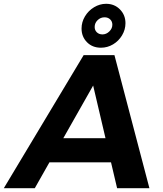

<svg xmlns="http://www.w3.org/2000/svg" viewBox="-77 -990 856 1010"><path d="M539 0 507 -136H183L106 0H-57L363 -700H525L709 0ZM256 -263H478L413 -540ZM583 -868Q583 -834 565 -804Q547 -774 517.5 -756.5Q488 -739 454 -739Q409 -739 380.5 -768Q352 -797 352 -840Q352 -874 370 -904Q388 -934 418 -952Q448 -970 481 -970Q525 -970 554 -940.5Q583 -911 583 -868ZM421 -848Q421 -831 432.5 -820Q444 -809 462 -809Q482 -809 498 -824.5Q514 -840 514 -860Q514 -877 502.5 -888Q491 -899 473 -899Q452 -899 436.5 -884Q421 -869 421 -848Z"/></svg>

Font: Gontserrat SemiBold
Style: Italic
Weight: 600
Italic angle: -11.3°
Designer: Julieta Ulanovsky
Foundry: Julieta Ulanovsky
Version: Version 6.001